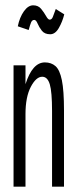

<svg xmlns="http://www.w3.org/2000/svg" viewBox="-20 -703 290 723"><path d="M31 0V-457H76V-386Q102 -468 149 -468Q173 -468 189 -454Q205 -440 213 -401Q221 -362 221 -287V0H176V-285Q176 -357 167.5 -385.5Q159 -414 139 -414Q116 -414 96 -376Q76 -338 76 -273V0ZM190 -669 222 -649Q215 -621 201.5 -597.5Q188 -574 169 -574Q148 -574 137.5 -587.5Q127 -601 121.5 -614.5Q116 -628 109 -628Q101 -628 97 -618.5Q93 -609 88 -590L47 -604Q54 -638 70 -660.5Q86 -683 105 -683Q124 -683 135 -669.5Q146 -656 153.5 -642.5Q161 -629 167 -629Q175 -629 179 -639.5Q183 -650 190 -669Z"/></svg>

Font: Inconsolata UltraCondensed
Style: Regular
Weight: 400
Width: 1
Monospace: yes
Designer: Raph Levien, Cyreal, Brenton Simpson
Foundry: Raph Levien, Cyreal, Google
Version: Version 3.001; ttfautohint (v1.8.2.53-6de2)